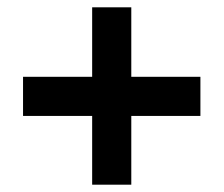

<svg xmlns="http://www.w3.org/2000/svg" viewBox="-20 -595 612 525"><path d="M43 -278V-385H232V-575H339V-385H528V-278H339V-90H232V-278Z"/></svg>

Font: Noto Serif Oriya
Style: Bold
Weight: 700
Designer: David Williams
Foundry: Google LLC, David Williams
Version: Version 1.051; ttfautohint (v1.8.4.7-5d5b)